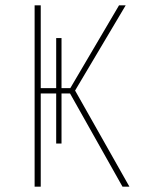

<svg xmlns="http://www.w3.org/2000/svg" viewBox="-20 -701 536 721"><path d="M262 -361 466 0H440L243 -350H211V-162H191V-350H133V0H110V-681H133V-370H191V-558H211V-370H244L427 -681H452Z"/></svg>

Font: Fira Sans Condensed Thin
Style: Regular
Weight: 250
Width: 3
Designer: Carrois Corporate & Edenspiekermann AG
Foundry: Carrois Corporate GbR & Edenspiekermann AG
Version: Version 4.203